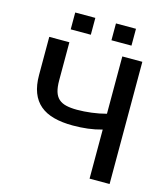

<svg xmlns="http://www.w3.org/2000/svg" viewBox="-127 -980 943 1079"><g transform="rotate(15 345.0 -440.5)"><path d="M293 -783H176V-881H293ZM529.5 -783H413V-881H529.5ZM612 0H495.5V-285.5Q454.5 -274 413.2 -269Q372 -264 327 -264Q264 -264 216 -276.8Q168 -289.5 135.8 -316.8Q103.5 -344 87 -386.8Q70.5 -429.5 70.5 -489.5V-711H187.5V-489.5Q187.5 -450.5 195.2 -424.5Q203 -398.5 220 -383.2Q237 -368 263.2 -361.8Q289.5 -355.5 327 -355.5Q366.5 -355.5 410.5 -361Q454.5 -366.5 495.5 -377.5V-711H612Z"/></g></svg>

Font: Roberto Sans Medium
Style: Regular
Weight: 500
Designer: Google (font) & Cristiano Sobral (main changes)
Version: Version 1.000;October 12, 2021;FontCreator 14.0.0.2814 64-bi